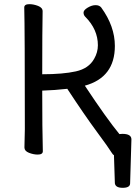

<svg xmlns="http://www.w3.org/2000/svg" viewBox="-20 -731 655 928"><path d="M573.2 176.8Q538.1 176.8 535.2 154.8L530.8 19Q525.9 17.1 521 8.8Q505.9 -16.1 447.5 -95Q389.2 -173.8 305.2 -301.8Q245.1 -294.9 184.1 -293Q184.1 -106 187 0Q187 16.1 162.1 16.1Q142.1 16.1 120.1 7.6Q98.1 -1 98.1 -18.1L100.1 -106.9Q100.1 -588.9 97.2 -694.8Q97.2 -710.9 122.1 -710.9Q142.1 -710.9 164.1 -702.4Q186 -693.8 186 -676.8Q184.1 -587.9 184.1 -372.1Q284.2 -372.1 346.7 -386Q409.2 -399.9 435.1 -446.8Q453.1 -478 453.1 -512.2Q453.1 -588.9 392.1 -649.9Q383.8 -658.2 383.8 -670.2Q383.8 -682.1 403.8 -694.1Q423.8 -706.1 441.9 -706.1Q460 -706.1 469.2 -694.8Q535.2 -604 535.2 -508.8Q535.2 -356.9 390.1 -316.9Q495.1 -158.2 557.1 -83Q562 -84 571.8 -84Q615.2 -84 615.2 -57.1L608.9 154.8Q608.9 176.8 573.2 176.8Z"/></svg>

Font: LXGW WenKai Screen
Style: Regular
Weight: 400
Designer: LXGW / Fontworks Inc.
Foundry: LXGW / Fontworks Inc.
Version: Version 1.510;January 18,2025